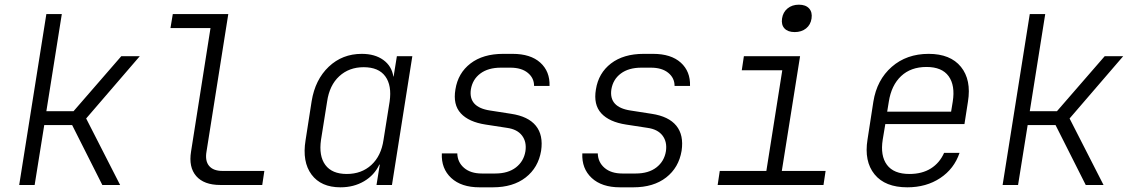

<svg xmlns="http://www.w3.org/2000/svg" viewBox="-20 -790 4840 820"><path d="M62 0 178 -730H244L178 -315H294L498 -550H577L348 -284L493 0H417L288 -256H169L128 0Z M921 0Q851 0 818 -38Q785 -76 796 -143L879 -670H708L718 -730H955L862 -143Q855 -103 873 -81.5Q891 -60 930 -60H1109L1100 0Z M1434 10Q1351 10 1310.5 -44.5Q1270 -99 1285 -191L1311 -358Q1326 -450 1384 -505Q1442 -560 1525 -560Q1581 -560 1617 -534Q1653 -508 1660 -463H1661L1675 -550H1741L1654 0H1588L1602 -87H1600Q1579 -42 1535 -16Q1491 10 1434 10ZM1461 -47Q1524 -47 1566 -85.5Q1608 -124 1618 -193L1644 -356Q1654 -425 1625.5 -464Q1597 -503 1533 -503Q1471 -503 1429 -464.5Q1387 -426 1377 -356L1351 -193Q1341 -124 1369.5 -85.5Q1398 -47 1461 -47Z M2028 10Q1950 10 1907 -30Q1864 -70 1867 -135H1933Q1934 -97 1962 -73Q1990 -49 2038 -49H2095Q2150 -49 2183.5 -75Q2217 -101 2224 -144Q2230 -184 2209.5 -211Q2189 -238 2145 -244L2054 -258Q1982 -269 1948 -306Q1914 -343 1925 -408Q1936 -478 1989.5 -519Q2043 -560 2129 -560H2169Q2246 -560 2287.5 -522.5Q2329 -485 2327 -423H2261Q2261 -457 2234 -479Q2207 -501 2160 -501H2119Q2065 -501 2031.5 -476Q1998 -451 1991 -408Q1980 -332 2073 -318L2163 -304Q2236 -293 2268.5 -253Q2301 -213 2291 -146Q2279 -74 2225 -32Q2171 10 2085 10Z M2628 10Q2550 10 2507 -30Q2464 -70 2467 -135H2533Q2534 -97 2562 -73Q2590 -49 2638 -49H2695Q2750 -49 2783.5 -75Q2817 -101 2824 -144Q2830 -184 2809.5 -211Q2789 -238 2745 -244L2654 -258Q2582 -269 2548 -306Q2514 -343 2525 -408Q2536 -478 2589.5 -519Q2643 -560 2729 -560H2769Q2846 -560 2887.5 -522.5Q2929 -485 2927 -423H2861Q2861 -457 2834 -479Q2807 -501 2760 -501H2719Q2665 -501 2631.5 -476Q2598 -451 2591 -408Q2580 -332 2673 -318L2763 -304Q2836 -293 2868.5 -253Q2901 -213 2891 -146Q2879 -74 2825 -32Q2771 10 2685 10Z M3045 0 3054 -60H3253L3321 -490H3148L3157 -550H3397L3319 -60H3506L3497 0ZM3374 -653Q3345 -653 3330.5 -668.5Q3316 -684 3320 -711Q3324 -738 3343.5 -754Q3363 -770 3392 -770Q3421 -770 3435.5 -754Q3450 -738 3446 -711Q3442 -684 3422.5 -668.5Q3403 -653 3374 -653Z M3855 10Q3760 10 3715 -45.5Q3670 -101 3685 -194L3710 -356Q3725 -449 3788.5 -504.5Q3852 -560 3946 -560Q4039 -560 4084 -504.5Q4129 -449 4114 -356L4099 -260H3761L3750 -194Q3739 -125 3768 -86Q3797 -47 3864 -47Q3918 -47 3955.5 -70.5Q3993 -94 4012 -137H4078Q4055 -69 3995.5 -29.5Q3936 10 3855 10ZM3769 -313H4042L4049 -356Q4060 -425 4031.5 -464.5Q4003 -504 3937 -504Q3870 -504 3828.5 -465Q3787 -426 3776 -356Z M4262 0 4378 -730H4444L4378 -315H4494L4698 -550H4777L4548 -284L4693 0H4617L4488 -256H4369L4328 0Z"/></svg>

Font: NKDuy Mono ExtraLight
Style: Italic
Weight: 200
Italic angle: -9°
Monospace: yes
Designer: NKDuy
Foundry: NKDuy
Version: Version 2.251; ttfautohint (v1.8.4.7-5d5b)